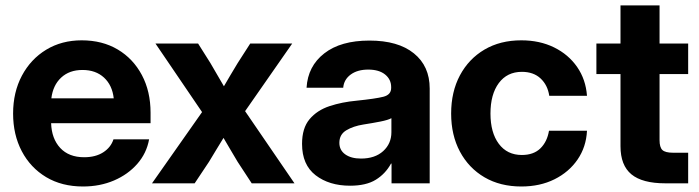

<svg xmlns="http://www.w3.org/2000/svg" viewBox="-20 -676 2579 708"><path d="M286.1 11.7Q208 11.7 150.1 -22.9Q92.3 -57.6 60.3 -118.4Q28.3 -179.2 28.3 -257.3Q28.3 -335.9 60.8 -397Q93.3 -458 150.4 -492.7Q207.5 -527.3 281.2 -527.3Q357.4 -527.3 414.3 -493.4Q471.2 -459.5 503.2 -399.2Q535.2 -338.9 535.2 -260.3V-221.7H168.5Q170.4 -164.6 202.1 -130.4Q233.9 -96.2 290.5 -96.2Q332.5 -96.2 360.6 -114.3Q388.7 -132.3 398.4 -162.1H529.8Q520.5 -110.8 486.3 -71.8Q452.1 -32.7 400.4 -10.5Q348.6 11.7 286.1 11.7ZM169.4 -313.5H399.4Q394 -361.8 363.5 -389.9Q333 -418 284.2 -418Q235.8 -418 205.6 -389.9Q175.3 -361.8 169.4 -313.5Z M540.5 0 725.1 -262.7 553.2 -515.6H710.4L755.9 -443.4Q769 -420.9 781.2 -399.9Q793.5 -378.9 805.7 -357.9Q817.9 -378.9 830.3 -399.9Q842.8 -420.9 856.4 -443.4L902.8 -515.6H1057.6L883.8 -266.1L1065.9 0H908.2L856.4 -79.1Q842.3 -102.5 829.6 -124.3Q816.9 -146 804.2 -167.5Q791 -146 777.8 -124.3Q764.6 -102.5 750.5 -79.1L697.8 0Z M1271 8.8Q1193.8 8.8 1143.8 -29.8Q1093.8 -68.4 1093.8 -145.5Q1093.8 -203.6 1121.6 -236.6Q1149.4 -269.5 1195.3 -284.7Q1241.2 -299.8 1294.9 -304.7Q1365.7 -312 1394 -319.3Q1422.4 -326.7 1422.4 -351.6V-355Q1422.4 -383.3 1399.9 -401.4Q1377.4 -419.4 1337.9 -419.4Q1297.9 -419.4 1272.9 -400.9Q1248 -382.3 1245.6 -352.5H1110.4Q1115.2 -432.1 1175.8 -479.2Q1236.3 -526.4 1342.3 -526.4Q1448.2 -526.4 1506.3 -479.2Q1564.5 -432.1 1564.5 -349.6V0H1423.8V-72.8H1421.9Q1401.4 -35.2 1365.7 -13.2Q1330.1 8.8 1271 8.8ZM1311 -91.3Q1362.8 -91.3 1393.1 -118.9Q1423.3 -146.5 1423.3 -188.5V-240.2Q1411.1 -233.4 1382.8 -227.8Q1354.5 -222.2 1319.8 -216.8Q1282.7 -210.9 1257.1 -195.6Q1231.4 -180.2 1231.4 -149.4Q1231.4 -122.1 1253.2 -106.7Q1274.9 -91.3 1311 -91.3Z M1902.3 11.7Q1824.7 11.7 1766.6 -22.2Q1708.5 -56.2 1676 -116.9Q1643.6 -177.7 1643.6 -257.3Q1643.6 -337.4 1676 -398.2Q1708.5 -459 1766.6 -493.2Q1824.7 -527.3 1902.3 -527.3Q1970.2 -527.3 2023.2 -501.2Q2076.2 -475.1 2108.2 -429Q2140.1 -382.8 2144.5 -322.8H2005.4Q1999.5 -362.3 1973.4 -386.7Q1947.3 -411.1 1904.3 -411.1Q1850.1 -411.1 1819.3 -369.6Q1788.6 -328.1 1788.6 -257.3Q1788.6 -187 1819.3 -145.8Q1850.1 -104.5 1904.3 -104.5Q1947.8 -104.5 1972.7 -128.9Q1997.6 -153.3 2004.4 -193.8H2144.5Q2141.6 -134.3 2109.9 -87.9Q2078.1 -41.5 2024.7 -14.9Q1971.2 11.7 1902.3 11.7Z M2517.6 -515.6V-402.8H2412.1V-159.2Q2412.1 -132.8 2422.6 -122.8Q2433.1 -112.8 2462.4 -112.8H2517.6V0H2433.6Q2348.6 0 2308.3 -33.2Q2268.1 -66.4 2268.1 -136.7V-402.8H2179.2V-515.6H2268.1V-656.2H2412.1V-515.6Z"/></svg>

Font: Inter Display
Style: Bold
Weight: 700
Designer: Rasmus Andersson
Foundry: rsms
Version: Version 4.001;git-9221beed3